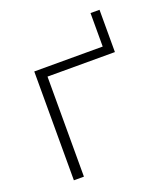

<svg xmlns="http://www.w3.org/2000/svg" viewBox="-127 -771 755 862"><g transform="rotate(-20 250.5 -340.0)"><path d="M448 -478H126V0H78V-520H405V-680H448Z"/></g></svg>

Font: M PLUS 1p Light
Style: Regular
Weight: 300
Version: Version 1.061